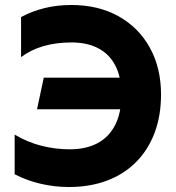

<svg xmlns="http://www.w3.org/2000/svg" viewBox="-20 -735 705 770"><path d="M256.2 15Q196.2 15 140.6 1.4Q84.9 -12.1 38.8 -36.2V-195.2Q89.4 -164.8 145.8 -150.5Q202.2 -136.2 260 -136.2Q324.1 -136.2 370.4 -160.4Q416.6 -184.6 441.7 -233.4Q466.8 -282.1 466.8 -355.8Q466.8 -424.5 443.1 -471Q419.4 -517.5 374.6 -541.1Q329.8 -564.8 266.8 -564.8Q204.9 -564.8 153.8 -549.9Q102.8 -535 64.5 -505.8V-666.5Q105.8 -689.2 156.8 -702.1Q207.8 -715 266 -715Q374.5 -715 455.4 -669.8Q536.4 -624.5 581.1 -543.5Q625.8 -462.5 625.8 -356Q625.8 -270.4 599.8 -201.9Q573.9 -133.4 525.4 -84.8Q476.9 -36.2 408.9 -10.6Q340.9 15 256.2 15ZM128.5 -296.8 155.5 -423.5H511.5V-296.8Z"/></svg>

Font: Geologica-Sharp
Style: Regular
Weight: 100
Designer: Sindre Bremnes, Frode Helland
Foundry: Monokrom Skriftforlag AS
Version: Version 1.010;gftools[0.9.28]